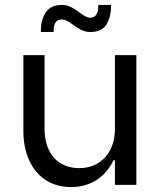

<svg xmlns="http://www.w3.org/2000/svg" viewBox="-20 -751 642 780"><path d="M198 -621C198 -623 198 -625 198 -626C198 -657 209 -672 231 -672C244 -672 255 -666 276 -651C304 -631 322 -621 347 -621C378 -621 400 -631 413 -652C425 -673 431 -696 431 -720C431 -724 431 -727 431 -731H379C379 -728 379 -725 379 -722C379 -701 371 -679 347 -679C334 -679 322 -686 302 -701C274 -721 256 -731 231 -731C200 -731 178 -720 165 -699C152 -678 146 -655 146 -629C146 -626 146 -624 146 -621ZM534 -527H447V-228C447 -133 390 -68 302 -68C218 -68 161 -125 161 -228V-527H75V-217C75 -99 136 9 270 9C354 9 413 -39 441 -100H447V0H534Z"/></svg>

Font: Be Vietnam
Style: Regular
Weight: 400
Designer: Gabriel Lam
Foundry: TypeRant
Version: Version 4.000